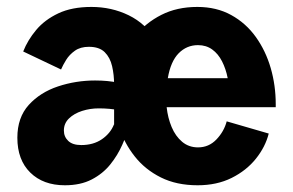

<svg xmlns="http://www.w3.org/2000/svg" viewBox="-20 -532 858 562"><path d="M467.8 -218.3H787.1V-227.1Q787.1 -281.7 772.5 -332.5Q757.8 -383.3 728.8 -423.8Q699.7 -464.4 656.7 -488Q613.8 -511.7 557.6 -511.7Q498 -511.7 452.4 -488.5Q406.7 -465.3 376 -427.2Q345.2 -389.2 329.6 -343Q314 -296.9 314 -250.5Q314 -204.6 329.1 -158.4Q344.2 -112.3 374.5 -74Q404.8 -35.6 450.7 -12.7Q496.6 10.3 558.6 10.3Q614.7 10.3 658 -11.2Q701.2 -32.7 729 -67.4Q756.8 -102.1 766.6 -141.1L643.6 -176.8Q635.7 -147 613.5 -123.8Q591.3 -100.6 559.6 -100.6Q532.7 -100.6 513.2 -116.9Q493.7 -133.3 482.4 -160.2Q471.2 -187 467.8 -218.3ZM471.2 -303.2Q479.5 -352.1 502.9 -376Q526.4 -399.9 559.6 -399.9Q583.5 -399.9 601.1 -387.2Q618.7 -374.5 629.9 -352.5Q641.1 -330.6 646.5 -303.2ZM467.8 -288.1Q467.8 -363.8 437.3 -413.3Q406.7 -462.9 356.7 -487.3Q306.6 -511.7 247.6 -511.7Q190.4 -511.7 150.6 -492.9Q110.8 -474.1 85.9 -444.3Q61 -414.6 47.9 -381.3L158.7 -328.6Q164.1 -341.3 173.6 -356.7Q183.1 -372.1 199.2 -383.5Q215.3 -395 240.2 -395Q270.5 -395 286.4 -379.4Q302.2 -363.8 308.1 -338.4Q314 -313 314 -284.2V-138.7H467.8ZM359.9 -167.5H313.5Q303.2 -141.6 278.3 -124.5Q253.4 -107.4 217.8 -107.4Q192.4 -107.4 179.7 -119.6Q167 -131.8 167 -149.9Q167 -170.9 181.9 -185.3Q196.8 -199.7 220.2 -207.3Q243.7 -214.8 269 -214.8Q285.2 -214.8 300.5 -213.4Q315.9 -211.9 329.1 -209.5L385.3 -274.9Q355.5 -283.7 325.7 -290Q295.9 -296.4 258.3 -296.4Q202.1 -296.4 149.9 -279.1Q97.7 -261.7 64.2 -224.9Q30.8 -188 30.8 -128.9Q30.8 -64 68.6 -26.9Q106.4 10.3 169.9 10.3Q215.8 10.3 248.3 -6.6Q280.8 -23.4 302.5 -50.3Q324.2 -77.1 337.9 -108.2Q351.6 -139.2 359.9 -167.5Z"/></svg>

Font: Estedad-VF-FD Black
Style: Regular
Weight: 900
Designer: Amin Abedi
Version: Version 4.000